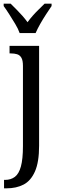

<svg xmlns="http://www.w3.org/2000/svg" viewBox="-28 -786 318 1046"><path d="M-6 240V194H0Q31 194 53 177.5Q75 161 86 120.5Q97 80 97 10V-427Q97 -457 88.5 -471.5Q80 -486 65 -490.5Q50 -495 31 -495H24V-536H185V8Q185 97 162.5 148Q140 199 100.5 219.5Q61 240 8 240ZM79 -606Q71 -629 55 -655.5Q39 -682 22.5 -708Q6 -734 -8 -753V-766H30Q45 -751 61.5 -734.5Q78 -718 93.5 -700.5Q109 -683 122 -665Q135 -683 150.5 -700.5Q166 -718 183 -734.5Q200 -751 215 -766H253V-753Q240 -734 223 -708Q206 -682 191 -655.5Q176 -629 166 -606Z"/></svg>

Font: Noto Serif Condensed
Style: Regular
Weight: 400
Width: 3
Designer: Monotype Design Team
Foundry: Monotype Imaging Inc.
Version: Version 2.015